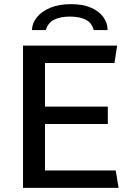

<svg xmlns="http://www.w3.org/2000/svg" viewBox="-20 -906 635 926"><path d="M91 0V-686H545L532 -602H197V-392H500V-308H197V-84H538L552 0ZM134 -761Q135 -795 158.5 -823.5Q182 -852 223.5 -869Q265 -886 322 -886Q380 -886 419 -869Q458 -852 478.5 -823.5Q499 -795 499 -761H432Q423 -796 393.5 -811Q364 -826 317 -826Q271 -826 241 -811Q211 -796 201 -761Z"/></svg>

Font: Chivo Medium
Style: Regular
Weight: 400
Version: Version 2.002